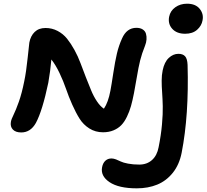

<svg xmlns="http://www.w3.org/2000/svg" viewBox="-20 -754 1121 1042"><path d="M984.9 -570.8Q939 -570.8 914.8 -597.7Q890.6 -624.5 897.9 -663.1Q904.3 -695.3 931.4 -714.6Q958.5 -733.9 995.1 -733.9Q1041.5 -733.9 1064 -705.8Q1086.4 -677.7 1079.1 -643.1Q1074.2 -614.3 1049.8 -592.5Q1025.4 -570.8 984.9 -570.8ZM95.2 -35.2Q64.9 -35.2 49.8 -51Q34.7 -66.9 39.1 -92.8Q41.5 -106.9 53.7 -131.3Q65.9 -155.8 82.3 -201.7Q98.6 -247.6 111.8 -314Q122.1 -362.8 130.1 -439.7Q138.2 -516.6 139.2 -522.9Q146 -559.1 168.2 -580.6Q190.4 -602.1 227.1 -602.1Q262.2 -602.1 292.5 -586.2Q322.8 -570.3 343.8 -544.2Q364.7 -518.1 384 -483.2Q403.3 -448.2 417 -411.1Q430.7 -374 445.8 -335.4Q460.9 -296.9 474.4 -264.2Q487.8 -231.4 505.9 -204.3Q523.9 -177.2 543.9 -164.1Q567.4 -198.7 579.1 -261.2Q585 -292 594.7 -356.4Q604.5 -420.9 614.5 -463.4Q624.5 -505.9 642.1 -544.9Q667.5 -603 720.2 -603Q741.2 -603 754.6 -594.2Q768.1 -585.4 772.2 -570.8Q776.4 -556.2 775.1 -539.6Q773.9 -522.9 767.1 -505.9Q750 -463.4 740.7 -426.3Q731.4 -389.2 722.2 -333Q712.9 -276.9 707 -248Q699.2 -208 690.9 -178.5Q682.6 -148.9 668.9 -120.6Q655.3 -92.3 638.2 -74.7Q621.1 -57.1 595.9 -46.6Q570.8 -36.1 539.1 -36.1Q497.6 -36.1 464.8 -56.9Q432.1 -77.6 411.9 -109.9Q391.6 -142.1 372.1 -186Q352.5 -230 338.4 -271.5Q324.2 -313 303 -357.7Q281.7 -402.3 258.8 -431.2Q253.4 -368.7 242.2 -305.2Q210 -152.3 174.8 -86.9Q146 -35.2 95.2 -35.2ZM722.2 268.1Q624 268.1 574.2 234.4Q524.4 200.7 534.2 152.8Q538.6 130.4 552 118.2Q565.4 106 585 106Q596.2 106 609.6 111.1Q623 116.2 635.7 122.6Q648.4 128.9 675 134Q701.7 139.2 735.8 139.2Q777.3 139.2 804.9 114.5Q832.5 89.8 840.8 44.9Q854 -20.5 859.1 -78.9Q864.3 -137.2 863.3 -177.5Q862.3 -217.8 859.9 -251.7Q857.4 -285.6 857.4 -316.2Q857.4 -346.7 862.8 -372.1Q872.1 -417.5 896 -439.7Q919.9 -461.9 948.2 -461.9Q972.2 -461.9 984.4 -448.7Q996.6 -435.5 998 -401.9Q1005.9 -129.9 965.8 75.2Q953.1 139.6 918 183.6Q882.8 227.5 833.5 247.8Q784.2 268.1 722.2 268.1Z"/></svg>

Font: Shantell Sans Irregular Bouncy
Style: Italic
Weight: 600
Italic angle: -11.31°
Designer: Stephen Nixon, Anya Danilova, Shantell Martin
Foundry: Arrow Type
Version: Version 1.006;[9816181b4]